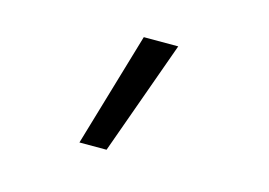

<svg xmlns="http://www.w3.org/2000/svg" viewBox="-55 -239 709 506"><g transform="rotate(15 300.0 14.0)"><path d="M191 170 283 -142H377L265 170Z"/></g></svg>

Font: M PLUS Code Latin Expanded
Style: Regular
Weight: 400
Width: 7
Designer: Coji Morishita
Foundry: UNDERFOREST DESIGN
Version: Version 1.002; ttfautohint (v1.8.3)